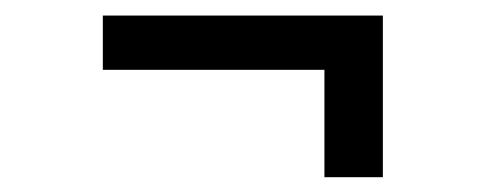

<svg xmlns="http://www.w3.org/2000/svg" viewBox="-20 -368 640 253"><path d="M484.5 -347.5V-134.5H407.5V-276H115.5V-347.5Z"/></svg>

Font: Fira Code Light
Style: Regular
Weight: 400
Monospace: yes
Version: Version 5.002